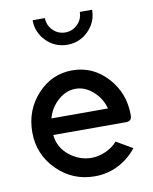

<svg xmlns="http://www.w3.org/2000/svg" viewBox="-88 -846 735 922"><g transform="rotate(-10 280.0 -385.0)"><path d="M135 -780H195Q195 -745 220 -720Q245 -695 280 -695Q315 -695 340 -720Q365 -745 365 -780H425Q425 -720 382.5 -677.5Q340 -635 280 -635Q220 -635 177.5 -677.5Q135 -720 135 -780ZM142 -300H418Q404 -351 365 -385.5Q326 -420 280 -420Q234 -420 195 -385.5Q156 -351 142 -300ZM300 -80Q335 -80 370 -96Q405 -112 426 -137L505 -91Q468 -44 415 -17Q362 10 300 10Q192 10 116 -66Q40 -142 40 -250Q40 -358 110 -434Q180 -510 280 -510Q380 -510 450 -434Q520 -358 520 -250Q520 -234 513 -227Q506 -220 490 -220H137Q143 -158 192 -119Q241 -80 300 -80Z"/></g></svg>

Font: Laverick
Style: Regular
Weight: 400
Designer: Daniel Pimley
Foundry: Daniel Pimley
Version: Version 1.000;PS 001.001;hotconv 1.0.56